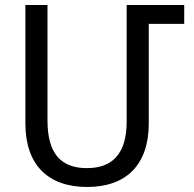

<svg xmlns="http://www.w3.org/2000/svg" viewBox="-20 -734 771 764"><path d="M327 10C481 10 572 -77 572 -243V-639H713V-714H484V-250C484 -120 425 -65 326 -65C224 -65 169 -121 169 -254V-714H81V-243C81 -79 170 10 327 10Z"/></svg>

Font: Noto Sans Armenian SemiCondensed
Style: Regular
Weight: 400
Width: 4
Designer: Monotype Design Team
Foundry: Monotype Imaging Inc.
Version: Version 2.008